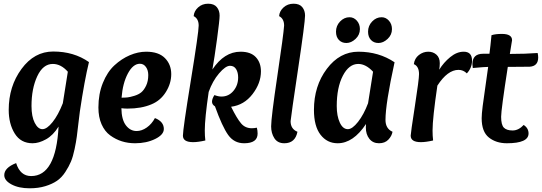

<svg xmlns="http://www.w3.org/2000/svg" viewBox="-20 -763 2924 1036"><path d="M319 -206Q333 -298 346 -376Q309 -418 265 -418Q212 -418 181 -351.5Q150 -285 150 -191Q150 -134 167.5 -100Q185 -66 209 -66Q233 -66 263.5 -104Q294 -142 319 -206ZM267 -485Q379 -485 460 -428Q436 -330 411 -162Q408 -140 403 -97Q398 -54 394.5 -26.5Q391 1 382.5 41.5Q374 82 363 108.5Q352 135 332.5 165Q313 195 287.5 212.5Q262 230 224.5 241.5Q187 253 140 253Q81 253 42 232Q3 211 3 182Q3 142 67 117Q89 187 148 187Q282 187 296 -80Q267 -33 228.5 -11.5Q190 10 156 10Q92 10 59.5 -42.5Q27 -95 27 -170Q27 -297 96 -391Q165 -485 267 -485Z M635 -179Q636 -117 659.5 -86.5Q683 -56 717 -56Q745 -56 772 -75Q799 -94 816 -126Q864 -107 864 -67Q864 -36 817 -13Q770 10 709 10Q671 10 637.5 -0.5Q604 -11 574.5 -32.5Q545 -54 528 -92.5Q511 -131 511 -183Q511 -256 535 -315.5Q559 -375 597.5 -410.5Q636 -446 680.5 -465Q725 -484 769 -484Q836 -484 870 -449.5Q904 -415 904 -363Q904 -313 875 -266.5Q846 -220 797 -200Q743 -177 668 -177Q653 -177 635 -179ZM780 -358Q780 -384 767.5 -401.5Q755 -419 735 -419Q698 -419 670 -366.5Q642 -314 636 -236Q655 -236 668.5 -237.5Q682 -239 705 -246Q728 -253 742.5 -265Q757 -277 768.5 -301Q780 -325 780 -358Z M1278 -484Q1333 -484 1360.5 -454.5Q1388 -425 1388 -378Q1388 -314 1342.5 -255Q1297 -196 1227 -187Q1258 -124 1281 -97Q1303 -71 1339 -71Q1351 -71 1366 -74Q1370 -59 1370 -42Q1370 10 1297 10Q1243 10 1211 -35Q1179 -80 1140 -189Q1124 -199 1124 -214Q1124 -230 1137 -250Q1158 -242 1175 -242Q1214 -242 1239.5 -272.5Q1265 -303 1265 -345Q1265 -372 1254 -390Q1243 -408 1221 -408Q1197 -408 1162 -367Q1127 -326 1106 -267Q1085 -124 1085 -59Q1085 -30 1088 -5Q1049 4 1022 4Q967 4 967 -31Q967 -66 1009.5 -327.5Q1052 -589 1052 -625Q1052 -662 1025 -676Q1027 -703 1049 -723Q1071 -743 1103 -743Q1135 -743 1150 -724.5Q1165 -706 1165 -679Q1165 -655 1151 -552Q1137 -449 1126 -388Q1190 -484 1278 -484Z M1626 -679Q1626 -642 1588.5 -391.5Q1551 -141 1548 -109Q1548 -67 1585 -52Q1573 10 1514 10Q1478 10 1460.5 -17Q1443 -44 1443 -81Q1443 -128 1476.5 -353Q1510 -578 1513 -625Q1513 -662 1486 -676Q1488 -703 1510 -723Q1532 -743 1564 -743Q1596 -743 1611 -724.5Q1626 -706 1626 -679Z M1955 -94Q1886 10 1802 10Q1745 10 1709.5 -36Q1674 -82 1674 -170Q1674 -299 1743.5 -391.5Q1813 -484 1914 -484Q2024 -484 2109 -427Q2060 -203 2060 -116Q2060 -69 2098 -52Q2094 -29 2075.5 -9.5Q2057 10 2025 10Q1992 10 1973 -14Q1954 -38 1954 -75Q1954 -88 1955 -94ZM1966 -206 1993 -376Q1954 -418 1913 -418Q1863 -418 1830 -354.5Q1797 -291 1797 -191Q1797 -137 1813.5 -101.5Q1830 -66 1857 -66Q1881 -66 1912 -105.5Q1943 -145 1966 -206ZM2022 -531Q1997 -531 1981.5 -547.5Q1966 -564 1966 -592Q1966 -624 1988 -647Q2010 -670 2039 -670Q2062 -670 2078.5 -651.5Q2095 -633 2095 -606Q2095 -575 2071.5 -553Q2048 -531 2022 -531ZM1849 -531Q1824 -531 1808.5 -547.5Q1793 -564 1793 -592Q1793 -624 1815 -647Q1837 -670 1866 -670Q1889 -670 1905.5 -651.5Q1922 -633 1922 -606Q1922 -575 1898.5 -553Q1875 -531 1849 -531Z M2454 -386Q2395 -386 2340 -301Q2314 -125 2314 -59Q2314 -30 2317 -5Q2278 4 2251 4Q2196 4 2196 -31Q2196 -44 2218.5 -189.5Q2241 -335 2241 -363Q2241 -405 2213 -417Q2217 -448 2240 -466Q2263 -484 2291 -484Q2317 -484 2335 -468Q2353 -452 2353 -422Q2353 -405 2350 -387Q2374 -426 2409.5 -455Q2445 -484 2482 -484Q2527 -484 2527 -436Q2527 -397 2499 -367Q2480 -386 2454 -386Z M2587 -473H2621Q2622 -479 2626.5 -519Q2631 -559 2632 -573Q2653 -580 2688 -580Q2743 -580 2743 -546Q2743 -541 2731 -472Q2816 -472 2881 -477Q2884 -465 2884 -453Q2884 -406 2838 -403Q2807 -402 2720 -402Q2684 -170 2684 -133Q2684 -89 2699 -74Q2714 -59 2746 -59Q2778 -59 2806 -89Q2832 -71 2832 -43Q2832 10 2715 10Q2657 10 2618 -21Q2579 -52 2579 -125Q2579 -147 2584.5 -191Q2590 -235 2600 -302Q2610 -369 2614 -402Q2597 -402 2531 -396Q2529 -410 2529 -417Q2529 -473 2587 -473Z"/></svg>

Font: Overlock
Style: Bold Italic
Weight: 700
Designer: Dario Muhafara
Foundry: Dario Manuel Muhafara
Version: Version 1.002